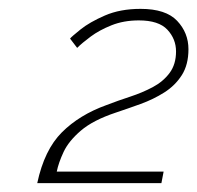

<svg xmlns="http://www.w3.org/2000/svg" viewBox="-20 -831 445 433"><path d="M64 -418Q80 -493 119.5 -532.5Q159 -572 220 -594Q246 -604 273.5 -613Q301 -622 324.5 -634.5Q348 -647 362.5 -666.5Q377 -686 377 -715Q377 -743 357.5 -764Q338 -785 293 -785Q259 -785 231.5 -774Q204 -763 184.5 -748.5Q165 -734 154 -723L138 -744Q141 -748 161.5 -764.5Q182 -781 216.5 -796Q251 -811 297 -811Q354 -811 379.5 -784Q405 -757 405 -720Q405 -685 390 -661.5Q375 -638 350.5 -622.5Q326 -607 297 -596.5Q268 -586 241 -577Q190 -560 162.5 -536.5Q135 -513 123.5 -488.5Q112 -464 108 -444H349L344 -418Z"/></svg>

Font: Raleway ExtraLight
Style: Italic
Weight: 200
Italic angle: -12°
Designer: Matt McInerney, Pablo Impallari, Rodrigo Fuenzalida
Foundry: Matt McInerney, Pablo Impallari, Rodrigo Fuenzalida
Version: Version 4.026